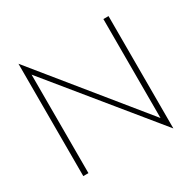

<svg xmlns="http://www.w3.org/2000/svg" viewBox="-163 -884 1066 1067"><g transform="rotate(-30 370.0 -350.0)"><path d="M620 -700H653V21L120 -632V0H87V-721L620 -65Z"/></g></svg>

Font: Jost* Thin
Style: Regular
Weight: 200
Version: Version 3.7